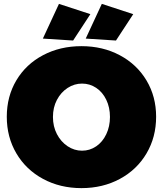

<svg xmlns="http://www.w3.org/2000/svg" viewBox="-20 -954 839 990"><path d="M785 -352Q785 -247 735.5 -163Q686 -79 598 -31.5Q510 16 400 16Q290 16 202 -31.5Q114 -79 64.5 -163Q15 -247 15 -352Q15 -457 64.5 -540Q114 -623 202 -669.5Q290 -716 400 -716Q510 -716 598 -669Q686 -622 735.5 -539Q785 -456 785 -352ZM403 -523Q363 -523 328.5 -500.5Q294 -478 273.5 -439Q253 -400 253 -351Q253 -302 273.5 -262.5Q294 -223 328.5 -200Q363 -177 403 -177Q443 -177 476 -199.5Q509 -222 528 -262Q547 -302 547 -351Q547 -400 528 -439.5Q509 -479 476 -501Q443 -523 403 -523ZM284 -934 446 -881 357 -745 201 -755ZM505 -934 667 -881 578 -745 422 -755Z"/></svg>

Font: Argentum Sans Black
Style: Regular
Weight: 900
Designer: Julieta Ulanovsky (Modified by Cristiano Sobral)
Foundry: Julieta Ulanovsky
Version: Version 1.000; ttfautohint (v1.5.65-e2d9)